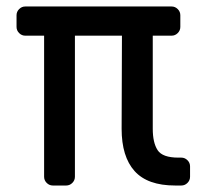

<svg xmlns="http://www.w3.org/2000/svg" viewBox="-20 -572 676 592"><path d="M451 -462V-175Q451 -132 466 -109Q481 -86 530 -86H539Q550 -86 558 -78Q566 -70 566 -59V-27Q566 -16 558 -8Q550 0 539 0H520Q435 0 395 -44.5Q355 -89 355 -175L356 -462H211V-27Q211 -16 203 -8Q195 0 184 0Q184 0 143 0Q132 0 124 -8Q116 -16 116 -27V-462H58Q47 -462 39 -470Q31 -478 31 -489V-525Q31 -536 39 -544Q47 -552 58 -552H509Q520 -552 528 -544Q536 -536 536 -525V-489Q536 -478 528 -470Q520 -462 509 -462Z"/></svg>

Font: Contemporary
Style: Regular
Weight: 400
Designer: Victor Tran
Foundry: Victor Tran
Version: Version 1.100